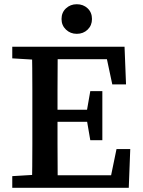

<svg xmlns="http://www.w3.org/2000/svg" viewBox="-20 -888 676 908"><path d="M38 0V-55L171 -63H185V0ZM131 0Q132 -51 132.5 -102Q133 -153 133 -205Q133 -257 133 -309V-359Q133 -410 133 -461.5Q133 -513 132.5 -564.5Q132 -616 131 -667H253Q253 -616 252.5 -565Q252 -514 252 -462.5Q252 -411 252 -359V-314Q252 -260 252 -207.5Q252 -155 252.5 -103.5Q253 -52 253 0ZM192 0V-59H538L498 -23L531 -183H596L589 0ZM192 -312V-369H430V-312ZM407 -225 389 -330V-354L407 -457H464V-225ZM38 -612V-667H185V-604H171ZM511 -489 478 -644 519 -608H192V-667H569L576 -489ZM343 -728Q313 -728 292 -748Q271 -768 271 -798Q271 -829 292 -848.5Q313 -868 343 -868Q374 -868 394.5 -848.5Q415 -829 415 -798Q415 -768 394.5 -748Q374 -728 343 -728Z"/></svg>

Font: Source Serif 4 Medium
Style: Regular
Weight: 500
Designer: Frank Grießhammer
Foundry: Adobe Systems Incorporated
Version: Version 4.004;hotconv 1.0.116;makeotfexe 2.5.65601